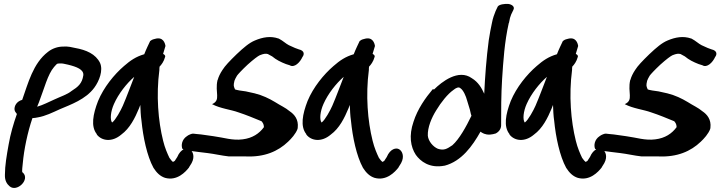

<svg xmlns="http://www.w3.org/2000/svg" viewBox="-20 -760 3665 977"><path d="M286 -437C299 -438 306 -435 326 -431C371 -420 407 -406 404 -377C398 -335 377 -318 344 -297C322 -279 289 -269 255 -253C232 -243 198 -225 169 -217C171 -223 175 -231 178 -239C205 -309 223 -382 255 -419C271 -436 268 -437 283 -437ZM66 -180C49 -132 33 -78 24 -25C14 31 5 82 5 130C4 160 16 177 29 188C66 220 135 153 96 118L95 117H94L93 116C92 107 94 87 96 70C102 2 120 -86 145 -159C154 -159 164 -161 174 -163C210 -169 249 -188 284 -204C340 -228 416 -254 460 -314C485 -348 506 -402 489 -440C467 -485 419 -506 362 -516C347 -519 328 -525 301 -523C274 -523 245 -513 224 -496C148 -438 123 -336 93 -252C64 -244 52 -220 54 -202C55 -193 60 -188 66 -180Z M472 -75H473C498 -43 550 -35 597 -75C641 -107 667 -160 687 -208C689 -214 691 -218 694 -226C695 -200 696 -171 700 -145C708 -63 728 34 761 94C777 119 795 137 820 145C881 162 924 115 942 92V91L955 70C974 35 960 7 944 -1C930 -9 900 -4 882 39L869 59C866 61 863 62 860 64C856 61 850 55 842 43C832 22 819 -7 810 -44C785 -144 774 -275 791 -404C791 -410 791 -415 792 -421C801 -430 814 -447 820 -470C822 -474 821 -480 810 -486C814 -499 818 -513 822 -526C820 -539 811 -575 768 -562C754 -559 749 -555 744 -551C737 -536 724 -510 714 -484C672 -472 643 -452 611 -424C561 -381 508 -316 479 -246C453 -179 441 -116 473 -77ZM560 -231C583 -283 624 -335 663 -369C644 -321 625 -268 605 -222C595 -199 568 -149 551 -137H550C539 -152 543 -193 560 -231Z M1232 36C1326 40 1395 10 1446 -39C1462 -54 1485 -79 1494 -104L1495 -110C1500 -152 1478 -178 1454 -194C1433 -212 1407 -223 1379 -241C1349 -259 1316 -275 1276 -285L1231 -295C1211 -297 1183 -302 1176 -305C1169 -322 1167 -323 1173 -349C1176 -356 1179 -364 1186 -375C1191 -382 1210 -403 1240 -431C1270 -458 1293 -475 1302 -479C1322 -487 1332 -488 1343 -485L1365 -473C1385 -456 1409 -444 1435 -434L1454 -428C1478 -413 1507 -443 1519 -470C1528 -481 1532 -502 1500 -509L1481 -516C1470 -521 1458 -526 1450 -530C1434 -538 1421 -552 1398 -564H1397C1357 -578 1317 -571 1277 -554C1248 -542 1220 -518 1184 -484C1149 -450 1125 -425 1112 -404C1100 -386 1092 -369 1088 -354L1087 -353C1072 -288 1106 -251 1059 -230C1103 -207 1153 -203 1194 -188C1231 -176 1275 -158 1311 -143C1320 -132 1322 -127 1323 -113C1299 -80 1264 -57 1215 -51C1163 -44 1119 -60 1066 -67C1038 -70 1011 -76 981 -78L963 -80C958 -81 939 -74 931 -67C905 -50 901 -20 908 -3C913 1 921 4 933 5L949 8H950C976 11 1006 16 1037 19C1070 23 1108 32 1145 36Z M1538 -75H1539C1564 -43 1616 -35 1663 -75C1707 -107 1733 -160 1753 -208C1755 -214 1757 -218 1760 -226C1761 -200 1762 -171 1766 -145C1774 -63 1794 34 1827 94C1843 119 1861 137 1886 145C1947 162 1990 115 2008 92V91L2021 70C2040 35 2026 7 2010 -1C1996 -9 1966 -4 1948 39L1935 59C1932 61 1929 62 1926 64C1922 61 1916 55 1908 43C1898 22 1885 -7 1876 -44C1851 -144 1840 -275 1857 -404C1857 -410 1857 -415 1858 -421C1867 -430 1880 -447 1886 -470C1888 -474 1887 -480 1876 -486C1880 -499 1884 -513 1888 -526C1886 -539 1877 -575 1834 -562C1820 -559 1815 -555 1810 -551C1803 -536 1790 -510 1780 -484C1738 -472 1709 -452 1677 -424C1627 -381 1574 -316 1545 -246C1519 -179 1507 -116 1539 -77ZM1626 -231C1649 -283 1690 -335 1729 -369C1710 -321 1691 -268 1671 -222C1661 -199 1634 -149 1617 -137H1616C1605 -152 1609 -193 1626 -231Z M2444 -283C2431 -312 2414 -342 2381 -362C2313 -411 2227 -343 2189 -305C2186 -305 2185 -306 2182 -306C2145 -262 2105 -206 2084 -140C2060 -70 2069 -13 2096 28C2119 60 2165 98 2242 83H2243C2329 60 2384 -17 2425 -90C2434 -83 2449 -74 2473 -75C2484 -76 2494 -78 2503 -81C2525 -93 2531 -111 2530 -127C2530 -199 2530 -277 2535 -358C2541 -448 2547 -546 2569 -643L2570 -644C2573 -663 2577 -677 2581 -686L2592 -709C2602 -726 2584 -738 2566 -740C2548 -741 2521 -738 2513 -727L2502 -704C2495 -686 2488 -669 2483 -642C2478 -619 2472 -588 2467 -555C2455 -465 2448 -369 2444 -283ZM2157 -69C2155 -111 2176 -161 2200 -199C2224 -239 2258 -282 2287 -302H2288V-303C2305 -316 2315 -318 2323 -311C2338 -301 2351 -271 2357 -248L2371 -202C2374 -193 2374 -184 2379 -171C2352 -115 2317 -52 2282 -21C2254 -2 2239 7 2208 -3C2184 -13 2160 -41 2157 -69Z M2572 -75H2573C2598 -43 2650 -35 2697 -75C2741 -107 2767 -160 2787 -208C2789 -214 2791 -218 2794 -226C2795 -200 2796 -171 2800 -145C2808 -63 2828 34 2861 94C2877 119 2895 137 2920 145C2981 162 3024 115 3042 92V91L3055 70C3074 35 3060 7 3044 -1C3030 -9 3000 -4 2982 39L2969 59C2966 61 2963 62 2960 64C2956 61 2950 55 2942 43C2932 22 2919 -7 2910 -44C2885 -144 2874 -275 2891 -404C2891 -410 2891 -415 2892 -421C2901 -430 2914 -447 2920 -470C2922 -474 2921 -480 2910 -486C2914 -499 2918 -513 2922 -526C2920 -539 2911 -575 2868 -562C2854 -559 2849 -555 2844 -551C2837 -536 2824 -510 2814 -484C2772 -472 2743 -452 2711 -424C2661 -381 2608 -316 2579 -246C2553 -179 2541 -116 2573 -77ZM2660 -231C2683 -283 2724 -335 2763 -369C2744 -321 2725 -268 2705 -222C2695 -199 2668 -149 2651 -137H2650C2639 -152 2643 -193 2660 -231Z M3332 36C3426 40 3495 10 3546 -39C3562 -54 3585 -79 3594 -104L3595 -110C3600 -152 3578 -178 3554 -194C3533 -212 3507 -223 3479 -241C3449 -259 3416 -275 3376 -285L3331 -295C3311 -297 3283 -302 3276 -305C3269 -322 3267 -323 3273 -349C3276 -356 3279 -364 3286 -375C3291 -382 3310 -403 3340 -431C3370 -458 3393 -475 3402 -479C3422 -487 3432 -488 3443 -485L3465 -473C3485 -456 3509 -444 3535 -434L3554 -428C3578 -413 3607 -443 3619 -470C3628 -481 3632 -502 3600 -509L3581 -516C3570 -521 3558 -526 3550 -530C3534 -538 3521 -552 3498 -564H3497C3457 -578 3417 -571 3377 -554C3348 -542 3320 -518 3284 -484C3249 -450 3225 -425 3212 -404C3200 -386 3192 -369 3188 -354L3187 -353C3172 -288 3206 -251 3159 -230C3203 -207 3253 -203 3294 -188C3331 -176 3375 -158 3411 -143C3420 -132 3422 -127 3423 -113C3399 -80 3364 -57 3315 -51C3263 -44 3219 -60 3166 -67C3138 -70 3111 -76 3081 -78L3063 -80C3058 -81 3039 -74 3031 -67C3005 -50 3001 -20 3008 -3C3013 1 3021 4 3033 5L3049 8H3050C3076 11 3106 16 3137 19C3170 23 3208 32 3245 36Z"/></svg>

Font: Stray Cat
Style: BlkObl
Weight: 900
Version: Version 1.0